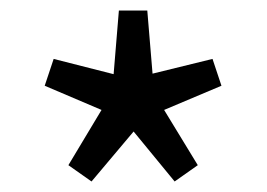

<svg xmlns="http://www.w3.org/2000/svg" viewBox="-20 -816 507 365"><path d="M154 -471 110 -502 173 -607 65 -653 82 -704 196 -675 206 -796H260L270 -676L384 -704L401 -653L292 -607L356 -502L312 -471L234 -566Z"/></svg>

Font: Gothic Nguyen
Style: Regular
Weight: 400
Designer: MORI Takayuki
Version: Version 1.220;July 21, 2023;FontCreator 14.0.0.2814 64-bit